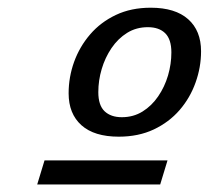

<svg xmlns="http://www.w3.org/2000/svg" viewBox="-20 -728 542 498"><path d="M76.5 -249.5 95.5 -312H414.5L395.5 -249.5ZM371 -708Q434.5 -708 468 -678.2Q501.5 -648.5 501.5 -595Q501.5 -553.5 487.2 -513.8Q473 -474 445.8 -442.5Q418.5 -411 378.8 -392.2Q339 -373.5 288 -373.5Q224.5 -373.5 191.2 -403.2Q158 -433 158 -486Q158 -528 172.2 -567.5Q186.5 -607 213.8 -638.8Q241 -670.5 280.5 -689.2Q320 -708 371 -708ZM296 -424Q326 -424 349.8 -438.8Q373.5 -453.5 390.2 -478Q407 -502.5 415.8 -532.2Q424.5 -562 424.5 -592Q424.5 -626 408.5 -641.8Q392.5 -657.5 363.5 -657.5Q333.5 -657.5 309.8 -642.8Q286 -628 269.2 -603.2Q252.5 -578.5 243.8 -549Q235 -519.5 235 -489Q235 -455 251.2 -439.5Q267.5 -424 296 -424Z"/></svg>

Font: Newsreader 9pt
Style: Italic
Weight: 400
Italic angle: -17°
Designer: Hugues Gentile
Foundry: Production Type
Version: Version 1.003